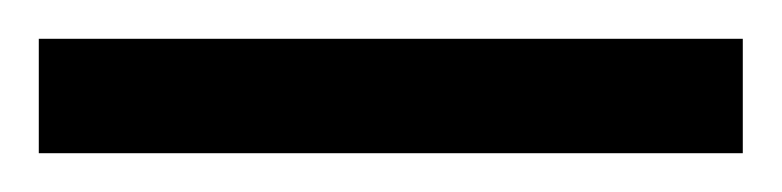

<svg xmlns="http://www.w3.org/2000/svg" viewBox="-24 -839 403 99"><path d="M-4 -760H359V-819H-4Z"/></svg>

Font: Noto Serif Hebrew ExtraCondensed Light
Style: Regular
Weight: 300
Width: 2
Designer: Monotype Design Team
Foundry: Monotype Imaging Inc.
Version: Version 2.004